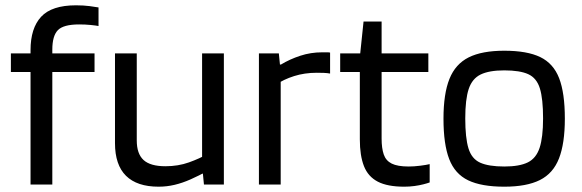

<svg xmlns="http://www.w3.org/2000/svg" viewBox="-20 -695 2190 723"><path d="M351 -667V-597Q341 -599 321 -601Q301 -603 278 -603Q219 -603 198 -581.5Q177 -560 177 -508V0H95V-506Q95 -589 135 -632Q175 -675 266 -675Q295 -675 317.5 -672Q340 -669 351 -667ZM21 -424V-494H336V-424Z M413 -156V-494H495V-166Q495 -116 520.5 -92.5Q546 -69 603 -69Q651 -69 691.5 -83.5Q732 -98 763 -116V-52Q728 -33 697.5 -19.5Q667 -6 637.5 1Q608 8 577 8Q496 8 454.5 -33Q413 -74 413 -156ZM823 -494V0H748L744 -41H741V-494Z M955 0V-494H1030L1037 -424V0ZM1019 -376V-452H1038Q1071 -472 1110.5 -485Q1150 -498 1193 -498Q1204 -498 1211.5 -498Q1219 -498 1223 -497V-418Q1213 -420 1199.5 -420.5Q1186 -421 1173 -421Q1127 -421 1087.5 -408.5Q1048 -396 1019 -376Z M1598 -8Q1590 -5 1574.5 -1Q1559 3 1540.5 5.5Q1522 8 1502 8Q1439 8 1402.5 -11Q1366 -30 1350.5 -69.5Q1335 -109 1335 -170V-480L1349 -614H1417V-173Q1417 -137 1425 -113.5Q1433 -90 1455 -79Q1477 -68 1519 -68Q1539 -68 1562.5 -71Q1586 -74 1598 -77ZM1261 -424V-494H1593V-424Z M1879 8Q1793 8 1743 -16Q1693 -40 1671.5 -96Q1650 -152 1650 -248Q1650 -342 1672.5 -398Q1695 -454 1745 -479Q1795 -504 1879 -504Q1965 -504 2014.5 -480Q2064 -456 2085.5 -400.5Q2107 -345 2107 -248Q2107 -155 2085 -98.5Q2063 -42 2013 -17Q1963 8 1879 8ZM1879 -68Q1936 -68 1967.5 -83.5Q1999 -99 2012 -138.5Q2025 -178 2025 -249Q2025 -323 2013 -362Q2001 -401 1969.5 -415.5Q1938 -430 1879 -430Q1822 -430 1790 -414.5Q1758 -399 1745 -360Q1732 -321 1732 -249Q1732 -176 1744 -136.5Q1756 -97 1788 -82.5Q1820 -68 1879 -68Z"/></svg>

Font: Blinker
Style: Regular
Weight: 400
Designer: Juergen Huber
Foundry: supertype
Version: 1.017